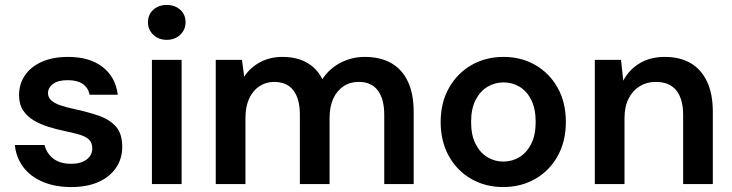

<svg xmlns="http://www.w3.org/2000/svg" viewBox="-20 -744 2960 776"><path d="M268 12Q202 12 152 -9.5Q102 -31 73.5 -69.5Q45 -108 40 -158H160Q165 -137 178.5 -119.5Q192 -102 214 -92Q236 -82 267 -82Q296 -82 315 -90.5Q334 -99 343.5 -113Q353 -127 353 -143Q353 -167 340 -179.5Q327 -192 302.5 -199.5Q278 -207 243 -214Q209 -221 175.5 -231.5Q142 -242 115.5 -258Q89 -274 73 -298.5Q57 -323 57 -360Q57 -404 80.5 -439Q104 -474 148.5 -494Q193 -514 255 -514Q342 -514 394.5 -473.5Q447 -433 456 -361H342Q337 -389 314.5 -404.5Q292 -420 254 -420Q215 -420 194.5 -405Q174 -390 174 -367Q174 -351 186.5 -339Q199 -327 223.5 -318.5Q248 -310 282 -303Q337 -291 380 -276Q423 -261 448.5 -232.5Q474 -204 474 -150Q474 -103 449 -66Q424 -29 378 -8.5Q332 12 268 12Z M594 0V-502H714V0ZM654 -583Q621 -583 599.5 -603.5Q578 -624 578 -654Q578 -685 599.5 -704.5Q621 -724 654 -724Q687 -724 708.5 -704.5Q730 -685 730 -654Q730 -624 708.5 -603.5Q687 -583 654 -583Z M852 0V-502H958L967 -434Q991 -471 1031 -492.5Q1071 -514 1122 -514Q1160 -514 1190.5 -504Q1221 -494 1244.5 -474Q1268 -454 1283 -424Q1311 -467 1356.5 -490.5Q1402 -514 1454 -514Q1518 -514 1562 -488.5Q1606 -463 1629 -413.5Q1652 -364 1652 -291V0H1533V-280Q1533 -344 1507 -378.5Q1481 -413 1430 -413Q1395 -413 1368.5 -395.5Q1342 -378 1327 -345.5Q1312 -313 1312 -266V0H1192V-280Q1192 -344 1166 -378.5Q1140 -413 1088 -413Q1055 -413 1028.5 -395.5Q1002 -378 987 -345.5Q972 -313 972 -266V0Z M2013 12Q1942 12 1884.5 -21Q1827 -54 1794 -113.5Q1761 -173 1761 -251Q1761 -329 1794.5 -388.5Q1828 -448 1885.5 -481Q1943 -514 2015 -514Q2087 -514 2144 -481Q2201 -448 2234 -389Q2267 -330 2267 -251Q2267 -173 2234 -113.5Q2201 -54 2143.5 -21Q2086 12 2013 12ZM2014 -91Q2050 -91 2079.5 -109Q2109 -127 2127 -162.5Q2145 -198 2145 -251Q2145 -304 2127.5 -339.5Q2110 -375 2080.5 -393Q2051 -411 2015 -411Q1980 -411 1950 -393Q1920 -375 1902 -339.5Q1884 -304 1884 -251Q1884 -198 1902 -162.5Q1920 -127 1949.5 -109Q1979 -91 2014 -91Z M2384 0V-502H2490L2499 -418Q2522 -462 2565 -488Q2608 -514 2667 -514Q2728 -514 2771 -489Q2814 -464 2837.5 -414.5Q2861 -365 2861 -292V0H2741V-280Q2741 -344 2713.5 -378.5Q2686 -413 2630 -413Q2594 -413 2565.5 -395.5Q2537 -378 2520.5 -345.5Q2504 -313 2504 -266V0Z"/></svg>

Font: DM Sans 16pt SemiBold
Style: Regular
Weight: 600
Version: Version 4.004;gftools[0.9.30]